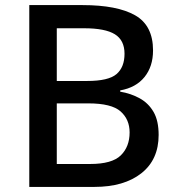

<svg xmlns="http://www.w3.org/2000/svg" viewBox="-20 -734 696 754"><path d="M304 -714Q440 -714 510.5 -674Q581 -634 581 -536Q581 -473 547.5 -431.5Q514 -390 452 -379V-374Q494 -367 528.5 -348Q563 -329 583 -294.5Q603 -260 603 -204Q603 -107 535 -53.5Q467 0 351 0H95V-714ZM322 -416Q406 -416 437.5 -443Q469 -470 469 -523Q469 -576 431 -599.5Q393 -623 310 -623H203V-416ZM203 -328V-90H334Q420 -90 454.5 -124Q489 -158 489 -214Q489 -265 453.5 -296.5Q418 -328 327 -328Z"/></svg>

Font: Noto Sans Bengali Medium
Style: Regular
Weight: 500
Designer: Jelle Bosma - Monotype Design Team
Foundry: Monotype Imaging Inc.
Version: Version 2.003; ttfautohint (v1.8.4.7-5d5b)